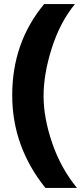

<svg xmlns="http://www.w3.org/2000/svg" viewBox="-20 -727 398 943"><path d="M358 196H203Q40 -7 40 -259Q40 -519 197 -707H348Q275 -618 234.5 -491Q194 -364 194 -255Q194 -149 236 -25.5Q278 98 358 196Z"/></svg>

Font: Hind Siliguri
Style: Bold
Weight: 700
Designer: Jyotish Sonowal
Foundry: Indian Type Foundry
Version: Version 1.001;PS 1.0;hotconv 1.0.86;makeotf.lib2.5.63406; tt